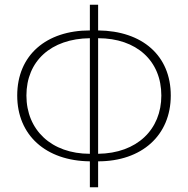

<svg xmlns="http://www.w3.org/2000/svg" viewBox="-20 -770 797 814"><path d="M361 24H396V-86C581 -86 704 -196 704 -365C704 -534 584 -639 396 -641V-750H361V-641C176 -641 53 -536 53 -365C53 -197 174 -88 361 -86ZM92 -365C92 -511 196 -606 361 -608V-118C198 -118 92 -219 92 -365ZM664 -365C664 -221 561 -120 396 -118V-608C559 -608 664 -512 664 -365Z"/></svg>

Font: Source Han Sans JP ExtraLight
Style: Regular
Weight: 250
Designer: Ryoko NISHIZUKA 西塚涼子 (kana, bopomofo & ideographs); Paul D. Hunt (Latin, Greek & Cyrillic); Sandoll Communications 산돌커뮤니
Foundry: Adobe
Version: Version 2.001;hotconv 1.0.107;makeotfexe 2.5.65593